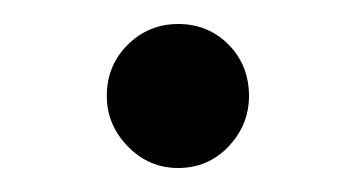

<svg xmlns="http://www.w3.org/2000/svg" viewBox="-20 -327 296 160"><path d="M128.5 -187Q104 -187 86.5 -205Q69 -223 69 -247Q69 -272.5 86.5 -289.8Q104 -307 128.5 -307Q153.5 -307 170.5 -289.8Q187.5 -272.5 187.5 -247Q187.5 -223 170.5 -205Q153.5 -187 128.5 -187Z"/></svg>

Font: Fraunces 9pt Soft Light
Style: Regular
Weight: 300
Version: Version 1.000;[0bf87f6ff]